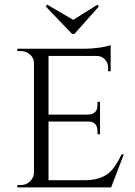

<svg xmlns="http://www.w3.org/2000/svg" viewBox="-20 -811 586 831"><path d="M408 -783 402 -791 297 -725 184 -791 178 -783 292 -664H302ZM461 0H55V-10H69Q93 -10 109 -25Q126 -41 127 -63V-538Q127 -560 110 -575Q93 -590 69 -590H55V-600H347Q376 -600 412 -605Q445 -610 459 -616V-502L448 -503V-518Q448 -539 434 -554Q420 -569 398 -569H190V-315H361Q402 -316 402 -357V-370H413V-230H402V-243Q402 -283 364 -285H190V-31H347Q413 -31 452 -63Q481 -88 506 -143H516Z"/></svg>

Font: Cinzel(RUS BY LYAJKA)
Style: Regular
Weight: 400
Designer: Natanael Gama
Version: Version 1.001;PS 001.001;hotconv 1.0.56;makeotf.lib2.0.21325